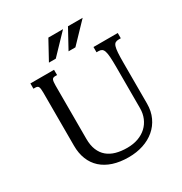

<svg xmlns="http://www.w3.org/2000/svg" viewBox="-208 -1067 1171 1233"><g transform="rotate(-30 378.0 -451.0)"><path d="M663.6 -229.5Q663.6 -173.3 642.8 -128.7Q622.1 -84 585.4 -53Q548.8 -22 499 -5.6Q449.2 10.7 391.6 10.7Q326.7 10.7 276.6 -5.6Q226.6 -22 192.1 -53Q157.7 -84 139.9 -128.7Q122.1 -173.3 122.1 -229.5V-624.5Q122.1 -653.8 116.9 -665.3Q111.8 -676.8 94.2 -676.8H79.6V-715.8H254.9V-676.8H240.2Q222.7 -676.8 217.8 -664.8Q212.9 -652.8 212.9 -624V-228Q212.9 -179.7 227.1 -145.3Q241.2 -110.8 267.3 -88.9Q293.5 -66.9 330.3 -56.6Q367.2 -46.4 412.6 -46.4Q458 -46.4 494.4 -59.6Q530.8 -72.8 556.4 -96.7Q582 -120.6 595.9 -153.6Q609.9 -186.5 609.9 -226.1V-531.2Q609.9 -577.1 607.9 -605.7Q606 -634.3 600.6 -649.9Q595.2 -665.5 585.9 -671.1Q576.7 -676.8 562.5 -676.8H547.4V-715.8H727.5V-676.8H710.4Q696.3 -676.8 687 -671.1Q677.7 -665.5 672.6 -649.9Q667.5 -634.3 665.5 -605.5Q663.6 -576.7 663.6 -530.8ZM326.7 -913.1H435.5L300.3 -772H249.5ZM472.2 -913.1H581.1L445.8 -772H395Z"/></g></svg>

Font: Arian AMU Serif
Style: Regular
Weight: 400
Designer: Ruben Hakobyan (Tarumian)
Foundry: Ruben Hakobyan (Tarumian)
Version: Version 1.002